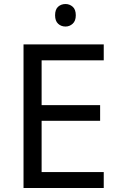

<svg xmlns="http://www.w3.org/2000/svg" viewBox="-20 -935 596 955"><path d="M496 0H97V-714H496V-635H187V-412H478V-334H187V-79H496ZM306 -915Q326 -915 341.5 -901.5Q357 -888 357 -859Q357 -831 341.5 -817Q326 -803 306 -803Q284 -803 269 -817Q254 -831 254 -859Q254 -888 269 -901.5Q284 -915 306 -915Z"/></svg>

Font: Noto Sans Kharoshthi
Style: Regular
Weight: 400
Designer: Monotype Design Team
Foundry: Monotype Imaging Inc.
Version: Version 2.004; ttfautohint (v1.8.4.7-5d5b)